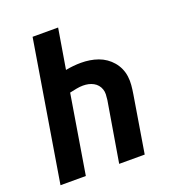

<svg xmlns="http://www.w3.org/2000/svg" viewBox="-133 -841 866 947"><g transform="rotate(-20 300.0 -367.5)"><path d="M23 0 144 -735H278L243 -525Q263 -529 283.5 -531Q304 -533 324 -533Q347 -533 369.5 -529.5Q392 -526 413 -518.5Q434 -511 452 -498.5Q470 -486 484 -469.5Q498 -453 507 -433Q516 -413 519 -390.5Q522 -368 520 -345Q518 -322 514 -298L465 0H331L384 -316Q386 -331 386.5 -345Q387 -359 382.5 -372Q378 -385 369.5 -395Q361 -405 349 -411.5Q337 -418 323.5 -421Q310 -424 295 -424Q278 -424 260 -420.5Q242 -417 224 -413L156 0Z"/></g></svg>

Font: Iosevka Curly XBdEx
Style: Italic
Weight: 800
Width: 7
Italic angle: -9°
Monospace: yes
Designer: Belleve Invis
Foundry: Belleve Invis
Version: Version 11.1.0; ttfautohint (v1.8.3)